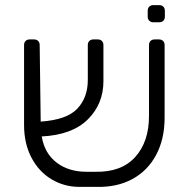

<svg xmlns="http://www.w3.org/2000/svg" viewBox="-20 -725 731 750"><path d="M74 0ZM623 -549V-265Q623 -182 590 -120Q557 -58 497 -25.5Q437 7 357 5H290Q231 5 181.5 -24.5Q132 -54 103 -109Q74 -164 74 -237V-549Q74 -559 80 -565Q86 -571 96 -571H113Q123 -571 129 -565Q135 -559 135 -549L139 -250Q241 -257 282 -300.5Q323 -344 323 -413V-549Q323 -559 329 -565Q335 -571 345 -571H362Q372 -571 378 -565Q384 -559 384 -549V-408Q384 -319 323 -258.5Q262 -198 143 -192Q154 -126 201 -90Q248 -54 318 -54H353Q454 -52 508 -111.5Q562 -171 562 -272V-549Q562 -559 568 -565Q574 -571 584 -571H601Q611 -571 617 -565Q623 -559 623 -549ZM557 -660V-683Q557 -693 563 -699Q569 -705 579 -705H602Q612 -705 618 -699Q624 -693 624 -683V-660Q624 -650 618 -644Q612 -638 602 -638H579Q569 -638 563 -644Q557 -650 557 -660Z"/></svg>

Font: Hezaedrus Light
Style: Regular
Weight: 300
Designer: Hubert & Fischer
Foundry: Hubert & Fischer
Version: Version 1.10;September 3, 2019;FontCreator 11.5.0.2425 64-bi